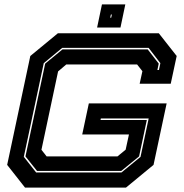

<svg xmlns="http://www.w3.org/2000/svg" viewBox="-20 -851 834 871"><path d="M93.5 0 12.5 -103 117.5 -597 242.5 -700H700.5L781.5 -597L754.5 -471H613.5L626 -528L602 -558.5H280.5L243.5 -527L168 -171.5L191.5 -141.5H513L550 -172L565 -241H353L383 -382H736L676.5 -103L551.5 0ZM144 -68.5H531L617.5 -139.5L654.5 -313.5H437.5L436 -306.5H646L611 -141.5L530 -75.5H148L95.5 -141.5L185 -562.5L263.5 -627H650L700 -562.5L694 -533.5H701L707.5 -564.5L654 -634H262.5L178.5 -564.5L88 -139.5ZM420.5 -726 442.5 -831H548.5L526.5 -726ZM480 -771H484.5L487.5 -785H483Z"/></svg>

Font: Tourney Expanded ExtraBold
Style: Italic
Weight: 800
Width: 7
Italic angle: -12°
Designer: Tyler Finck
Foundry: Etcetera Type Co
Version: Version 1.010; ttfautohint (v1.8.3)